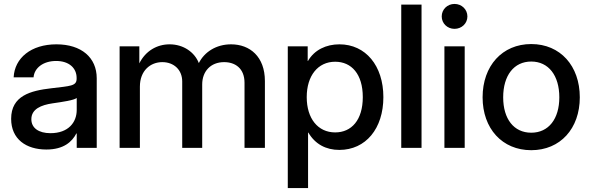

<svg xmlns="http://www.w3.org/2000/svg" viewBox="-20 -751 2998 975"><path d="M215.3 8.3C304.2 8.3 346.2 -31.7 367.7 -73.2H369.6V0H471.2V-353.5C471.2 -458.5 393.6 -525.9 266.6 -525.9C137.7 -525.9 54.2 -456.5 49.3 -358.4H150.4C154.3 -405.8 199.2 -441.4 265.1 -441.4C330.6 -441.4 369.1 -405.3 369.1 -355.5V-351.1C369.1 -313.5 336.9 -314.5 240.2 -302.7C135.3 -290.5 36.6 -265.1 36.6 -147.5C36.6 -44.4 112.8 8.3 215.3 8.3ZM236.3 -74.7C176.3 -74.7 139.2 -101.1 139.2 -145.5C139.2 -197.8 189.9 -217.8 246.1 -226.1C300.8 -233.9 355.5 -242.2 369.6 -253.4V-192.9C369.6 -129.4 327.1 -74.7 236.3 -74.7Z M587.4 -515.6V0H690.4V-311C690.4 -392.6 744.1 -435.5 804.2 -435.5C862.8 -435.5 905.3 -396.5 905.3 -337.4V0H1006.8V-322.3C1006.8 -388.2 1049.3 -435.5 1118.2 -435.5C1173.8 -435.5 1221.7 -404.3 1221.7 -330.6V0H1325.2V-339.4C1325.2 -463.4 1249 -525.9 1153.3 -525.9C1077.1 -525.9 1017.6 -486.3 989.7 -430.7C968.3 -485.8 911.6 -525.9 841.3 -525.9C777.3 -525.9 719.2 -492.7 687.5 -429.2V-515.6Z M1441.4 -515.6V204.1H1544.4V-77.6H1545.9C1580.6 -18.6 1635.7 10.3 1703.1 10.3C1837.4 10.3 1926.8 -98.1 1926.8 -257.8C1926.8 -417 1836.9 -525.9 1703.6 -525.9C1636.7 -525.9 1576.7 -498 1543.9 -441.4H1542.5V-515.6ZM1682.1 -78.6C1594.2 -78.6 1537.6 -149.4 1537.6 -257.8C1537.6 -366.2 1594.2 -437.5 1682.1 -437.5C1765.1 -437.5 1822.3 -374.5 1822.3 -257.8C1822.3 -141.6 1765.1 -78.6 1682.1 -78.6Z M2120.6 0V-727.5H2017.6V0Z M2236.8 -515.6V0H2339.8V-515.6ZM2288.1 -604.5C2324.7 -604.5 2353.5 -632.3 2353.5 -667.5C2353.5 -703.1 2324.7 -731 2288.1 -731C2251.5 -731 2223.1 -703.1 2223.1 -667.5C2223.1 -632.3 2251.5 -604.5 2288.1 -604.5Z M2677.7 11.7C2825.2 11.7 2924.3 -98.1 2924.3 -256.8C2924.3 -416.5 2825.2 -527.3 2677.7 -527.3C2530.3 -527.3 2430.7 -416.5 2430.7 -256.8C2430.7 -98.1 2530.3 11.7 2677.7 11.7ZM2677.7 -77.1C2589.4 -77.1 2535.2 -147 2535.2 -256.8C2535.2 -367.7 2589.8 -438.5 2677.7 -438.5C2765.6 -438.5 2820.3 -367.7 2820.3 -256.8C2820.3 -147.5 2766.1 -77.1 2677.7 -77.1Z"/></svg>

Font: Inteeer Medium
Style: Regular
Weight: 500
Designer: Rasmus Andersson
Foundry: rsms
Version: Version 4.001;Glyphs 3.4 (3402)